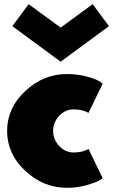

<svg xmlns="http://www.w3.org/2000/svg" viewBox="-20 -882 541 918"><path d="M300 -528Q350 -528 393 -516.5Q436 -505 454 -494L471 -482L403 -342Q376 -359 331 -359Q292 -359 263 -328Q234 -297 234 -256Q234 -215 263 -184Q292 -153 331 -153Q376 -153 403 -170L471 -30Q464 -25 451.5 -17.5Q439 -10 394.5 3Q350 16 300 16Q188 16 101 -65Q14 -146 14 -256Q14 -366 101 -447Q188 -528 300 -528ZM270 -587 39 -757 117 -862 270 -750 423 -862 501 -757Z"/></svg>

Font: Spartan MB
Style: Regular
Weight: 900
Designer: Matt Bailey
Foundry: Matt Bailey
Version: Version 001.001